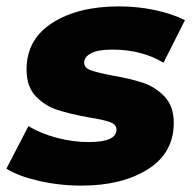

<svg xmlns="http://www.w3.org/2000/svg" viewBox="-36 -571 603 600"><path d="M-16 -44 53 -177Q90 -154 141 -140.5Q192 -127 241 -127Q328 -127 328 -166Q328 -182 307.5 -189.5Q287 -197 242 -204Q182 -215 143.5 -227.5Q105 -240 76 -270Q47 -300 47 -354Q47 -448 127.5 -499.5Q208 -551 336 -551Q394 -551 448 -539.5Q502 -528 542 -508L475 -375Q407 -416 314 -416Q270 -416 248.5 -404.5Q227 -393 227 -375Q227 -359 247.5 -351.5Q268 -344 315 -335Q373 -325 411.5 -312Q450 -299 478.5 -269Q507 -239 507 -187Q507 -93 426 -42Q345 9 219 9Q149 9 84.5 -6Q20 -21 -16 -44Z"/></svg>

Font: Idrija
Style: Italic
Weight: 800
Italic angle: -11.3°
Designer: Julieta Ulanovsky
Foundry: Julieta Ulanovsky
Version: Version 7.200